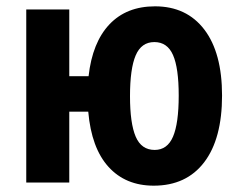

<svg xmlns="http://www.w3.org/2000/svg" viewBox="-20 -577 760 607"><path d="M466 10Q377 10 323 -49.5Q269 -109 259 -224H199V0H63V-547H199V-336H260Q272 -443 326 -500Q380 -557 470 -557Q570 -557 626 -483.5Q682 -410 682 -275Q682 -138 625.5 -64Q569 10 466 10ZM469 -103Q509 -103 527 -145Q545 -187 545 -275Q545 -362 527 -403Q509 -444 468 -444Q427 -444 409 -402Q391 -360 391 -273Q391 -187 409 -145Q427 -103 469 -103Z"/></svg>

Font: Noto Sans Condensed
Style: Bold
Weight: 700
Width: 3
Designer: Monotype Design Team
Foundry: Monotype Imaging Inc.
Version: Version 2.013; ttfautohint (v1.8.4.7-5d5b)